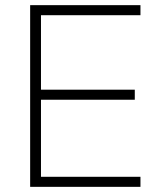

<svg xmlns="http://www.w3.org/2000/svg" viewBox="-20 -725 622 745"><path d="M97 0V-705H525V-666H139V-377H503V-338H139V-39H525V0Z"/></svg>

Font: Mulish ExtraLight ExtraLight
Style: Regular
Weight: 250
Version: Version 3.603